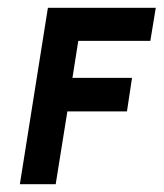

<svg xmlns="http://www.w3.org/2000/svg" viewBox="-20 -473 420 493"><path d="M31 0H123L153 -187H306L319 -273H166L181 -368H366L380 -453H103Z"/></svg>

Font: Rabbid Highway Sign II Hop
Style: Obl
Weight: 400
Foundry: Cannot Into Space Fonts
Version: Version 0.277